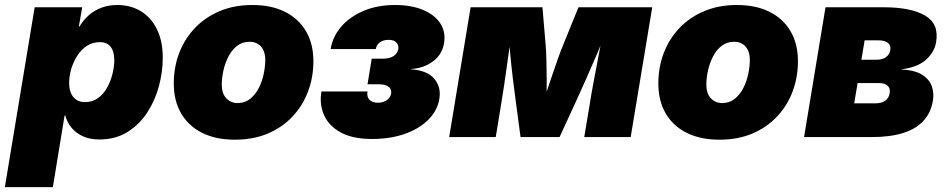

<svg xmlns="http://www.w3.org/2000/svg" viewBox="-52 -559 3865 783"><path d="M-32.2 204.1 89.4 -529.3H283.2L269.5 -450.7H272Q289.1 -479 312 -498.5Q335 -518.1 363.8 -528.3Q392.6 -538.6 426.3 -538.6Q480.5 -538.6 522.2 -513.4Q564 -488.3 587.9 -439.9Q611.8 -391.6 611.8 -322.8Q611.8 -265.6 595.9 -207Q580.1 -148.4 548.1 -99.6Q516.1 -50.8 467.5 -20.5Q418.9 9.8 353.5 9.8Q314.9 9.8 286.4 -3.2Q257.8 -16.1 239.7 -38.1Q221.7 -60.1 214.4 -87.9H211.4L163.6 204.1ZM294.4 -142.6Q325.7 -142.6 348.4 -159.4Q371.1 -176.3 385.5 -202.9Q399.9 -229.5 407 -259Q414.1 -288.6 414.1 -313.5Q414.1 -348.6 399.4 -367.9Q384.8 -387.2 355 -387.2Q325.7 -387.2 302.5 -372.1Q279.3 -356.9 263.2 -331.8Q247.1 -306.6 238.5 -277.6Q230 -248.5 230 -220.7Q230 -184.1 247.1 -163.3Q264.2 -142.6 294.4 -142.6Z M906.2 10.7Q828.1 10.7 772.2 -17.3Q716.3 -45.4 686.5 -96.9Q656.7 -148.4 656.7 -218.3Q656.7 -285.6 679.2 -343.8Q701.7 -401.9 743.9 -445.8Q786.1 -489.7 845.2 -514.2Q904.3 -538.6 977.1 -538.6Q1055.2 -538.6 1110.8 -510.5Q1166.5 -482.4 1196.3 -430.9Q1226.1 -379.4 1226.1 -309.6Q1226.1 -244.6 1204.6 -186.8Q1183.1 -128.9 1141.6 -84.5Q1100.1 -40 1040.8 -14.6Q981.4 10.7 906.2 10.7ZM917 -138.7Q946.8 -138.7 968.3 -156Q989.7 -173.3 1003.4 -200.2Q1017.1 -227.1 1023.4 -257.6Q1029.8 -288.1 1029.8 -314.5Q1029.8 -339.4 1021.2 -356Q1012.7 -372.6 998.3 -380.6Q983.9 -388.7 966.3 -388.7Q936 -388.7 914.6 -371.8Q893.1 -355 879.4 -328.1Q865.7 -301.3 859.1 -271.2Q852.5 -241.2 852.5 -214.4Q852.5 -176.8 871.3 -157.7Q890.1 -138.7 917 -138.7Z M1465.8 7.8Q1386.2 7.8 1337.4 -19Q1288.6 -45.9 1269.3 -90.1Q1250 -134.3 1258.8 -186H1446.8Q1442.9 -165 1454.3 -152.6Q1465.8 -140.1 1488.8 -140.1Q1503.9 -140.1 1515.4 -145Q1526.9 -149.9 1533.9 -158.2Q1541 -166.5 1543 -176.8Q1545.9 -195.3 1532.5 -205.3Q1519 -215.3 1493.7 -215.3H1446.8L1463.9 -319.8H1510.7Q1536.1 -319.8 1552.5 -330.1Q1568.8 -340.3 1572.3 -359.4Q1574.7 -375.5 1564.2 -386Q1553.7 -396.5 1533.2 -396.5Q1511.2 -396.5 1497.3 -386.5Q1483.4 -376.5 1480.5 -358.9H1296.4Q1304.7 -410.2 1339.8 -450.7Q1375 -491.2 1431.2 -514.9Q1487.3 -538.6 1559.1 -538.6Q1625 -538.6 1672.6 -518.8Q1720.2 -499 1743.4 -463.9Q1766.6 -428.7 1758.8 -382.3Q1751 -335.9 1712.9 -308.1Q1674.8 -280.3 1624.5 -277.8V-276.4Q1691.4 -271.5 1719.5 -237.3Q1747.6 -203.1 1739.7 -155.8Q1731.9 -107.9 1694.8 -70.8Q1657.7 -33.7 1598.6 -12.9Q1539.6 7.8 1465.8 7.8Z M1779.8 0 1867.2 -529.3H2160.2L2172.9 -379.4Q2175.3 -352.5 2176.3 -315.4Q2177.2 -278.3 2177.5 -238.3Q2177.7 -198.2 2177.2 -160.9Q2176.8 -123.5 2176.3 -95.2H2147.9Q2156.7 -123 2169.2 -160.4Q2181.6 -197.8 2195.1 -238Q2208.5 -278.3 2221.7 -315.4Q2234.9 -352.5 2246.1 -379.4L2307.1 -529.3H2607.9L2520 0H2330.6L2354.5 -143.1Q2358.9 -172.4 2366 -210.2Q2373 -248 2381.1 -290Q2389.2 -332 2397 -373.5Q2404.8 -415 2410.6 -451.7H2428.2Q2408.7 -399.9 2384.8 -343.8Q2360.8 -287.6 2337.6 -235.6Q2314.5 -183.6 2295.9 -143.1L2230 0H2070.8L2051.8 -143.1Q2045.9 -185.1 2039.6 -237.5Q2033.2 -290 2028.1 -345.7Q2022.9 -401.4 2020.5 -451.7H2038.6Q2032.7 -415 2026.9 -373.5Q2021 -332 2015.1 -290Q2009.3 -248 2003.7 -210.2Q1998 -172.4 1993.2 -143.1L1969.7 0Z M2882.3 10.7Q2804.2 10.7 2748.3 -17.3Q2692.4 -45.4 2662.6 -96.9Q2632.8 -148.4 2632.8 -218.3Q2632.8 -285.6 2655.3 -343.8Q2677.7 -401.9 2720 -445.8Q2762.2 -489.7 2821.3 -514.2Q2880.4 -538.6 2953.1 -538.6Q3031.2 -538.6 3086.9 -510.5Q3142.6 -482.4 3172.4 -430.9Q3202.1 -379.4 3202.1 -309.6Q3202.1 -244.6 3180.7 -186.8Q3159.2 -128.9 3117.7 -84.5Q3076.2 -40 3016.8 -14.6Q2957.5 10.7 2882.3 10.7ZM2893.1 -138.7Q2922.9 -138.7 2944.3 -156Q2965.8 -173.3 2979.5 -200.2Q2993.2 -227.1 2999.5 -257.6Q3005.9 -288.1 3005.9 -314.5Q3005.9 -339.4 2997.3 -356Q2988.8 -372.6 2974.4 -380.6Q2960 -388.7 2942.4 -388.7Q2912.1 -388.7 2890.6 -371.8Q2869.1 -355 2855.5 -328.1Q2841.8 -301.3 2835.2 -271.2Q2828.6 -241.2 2828.6 -214.4Q2828.6 -176.8 2847.4 -157.7Q2866.2 -138.7 2893.1 -138.7Z M3227.1 0 3314.5 -529.3H3552.7Q3662.6 -529.3 3720.5 -495.6Q3778.3 -461.9 3765.6 -387.7Q3759.3 -346.7 3724.1 -315.2Q3689 -283.7 3620.6 -275.9Q3678.2 -273.4 3708.5 -254.2Q3738.8 -234.9 3748.3 -206.5Q3757.8 -178.2 3752.4 -148.4Q3744.6 -100.1 3714.6 -66.9Q3684.6 -33.7 3631.8 -16.8Q3579.1 0 3502.4 0ZM3431.6 -137.7H3519Q3543 -137.7 3557.9 -148.2Q3572.8 -158.7 3576.2 -178.7Q3579.6 -198.7 3567.9 -209.5Q3556.2 -220.2 3532.2 -220.2H3445.3ZM3460.9 -315.4H3523.4Q3546.4 -315.4 3561 -325.9Q3575.7 -336.4 3578.6 -354.5Q3582 -373.5 3569.1 -384Q3556.2 -394.5 3530.8 -394.5H3474.1Z"/></svg>

Font: Inter 24pt Black
Style: Italic
Weight: 900
Italic angle: -9.3988°
Designer: Rasmus Andersson
Foundry: rsms
Version: Version 4.001;git-66647c0bb